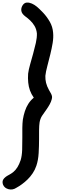

<svg xmlns="http://www.w3.org/2000/svg" viewBox="-41 -1025 480 1509"><path d="M366 -246Q361 -225.5 349.5 -204.8Q338 -184 324.5 -165Q304 -137.5 289.5 -114.8Q275 -92 270 -62.5Q266.5 -38 266.2 -4Q266 30 266 68.5Q266 122.5 262.8 178.2Q259.5 234 245 277Q234.5 309 216.2 336.2Q198 363.5 175.8 385.2Q153.5 407 131 423.2Q108.5 439.5 89 450Q59 470.5 26.2 462Q-6.5 453.5 -17.5 425.5Q-26 401 -13.8 383.2Q-1.5 365.5 26.5 351Q48 340 65 325.8Q82 311.5 96 289.2Q110 267 121.5 233Q131.5 200 133.2 152.8Q135 105.5 134.5 56.5Q134 17.5 134.5 -19.5Q135 -56.5 138.5 -84.5Q144.5 -120.5 154.8 -151.8Q165 -183 182 -209.5Q199 -236 224.5 -257.5Q205 -285 194.5 -314.2Q184 -343.5 180.8 -376.2Q177.5 -409 180 -446Q184 -477.5 195.8 -518.8Q207.5 -560 219.5 -603.5Q231.5 -646.5 240.8 -688Q250 -729.5 249 -762Q245.5 -795.5 230.8 -820.5Q216 -845.5 196.5 -864Q177 -882.5 158 -896Q130.5 -916.5 126.8 -939.2Q123 -962 137.5 -984.5Q150.5 -1003.5 169.8 -1004.8Q189 -1006 209.8 -996.8Q230.5 -987.5 248 -973Q269 -955.5 297.8 -925.2Q326.5 -895 349.8 -855Q373 -815 376.5 -767.5Q380 -730.5 372.8 -686.8Q365.5 -643 354.5 -598.5Q343 -550.5 331 -506Q319 -461.5 315.5 -429Q314.5 -401 321 -374Q327.5 -347 344 -317.5Q355 -299.5 360.8 -287.8Q366.5 -276 367.8 -266.8Q369 -257.5 366 -246Z"/></svg>

Font: Edu NSW ACT Cursive
Style: Regular
Weight: 400
Designer: Tina and Corey Anderson, Eben Sorkin, Mirko Velimirovic
Foundry: Sorkin Type Co.
Version: Version 2.000